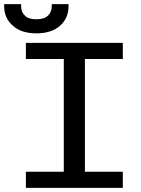

<svg xmlns="http://www.w3.org/2000/svg" viewBox="-41 -907 681 927"><path d="M267 -622H84V-700H552V-622H369V-78H552V0H84V-78H267ZM249 -783Q208 -746 135 -746Q61 -746 21 -783Q-21 -819 -21 -878V-881V-887H61V-881V-878Q61 -848 79 -832Q95 -814 135 -814Q173 -814 191 -832Q209 -850 209 -878V-881V-887H290V-881V-878Q290 -819 249 -783Z"/></svg>

Font: Rilu
Style: Bold
Weight: 500
Designer: Alí Sinisterra
Foundry: Alí Sinisterra
Version: ""